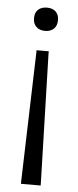

<svg xmlns="http://www.w3.org/2000/svg" viewBox="-53 -568 322 797"><g transform="rotate(5 107.5 -169.0)"><path d="M110 -538Q133 -538 146.5 -525.5Q160 -513 160 -490Q160 -467 146.5 -454Q133 -441 110 -441Q87 -441 73.5 -454Q60 -467 60 -490Q60 -513 73.5 -525.5Q87 -538 110 -538ZM82 -358H133V-345L148 190V200H66V190L82 -345Z"/></g></svg>

Font: Encode Sans Condensed
Style: Regular
Weight: 400
Designer: Pablo Impallari, Andres Torresi
Foundry: Pablo Impallari, Andres Torresi
Version: Version 1.000; ttfautohint (v1.00) -l 8 -r 50 -G 200 -x 14 -